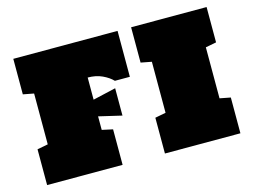

<svg xmlns="http://www.w3.org/2000/svg" viewBox="-94 -849 1335 1010"><g transform="rotate(-15 573.5 -344.0)"><path d="M399.4 -370.6 524.4 -399.4V-250.5L399.4 -279.8V-206.1L458 -193.4V0H46.9V-194.8L105.5 -206.1V-482.9L46.9 -494.1V-687.5H614.7V-437.5H533.2Q512.2 -459.5 478 -475.3Q443.8 -491.2 399.4 -491.2ZM688.5 -687.5H1099.6V-495.1L1041 -483.9V-206.1L1099.6 -194.8V0H688.5V-194.8L747.1 -206.1V-483.9L688.5 -495.1Z"/></g></svg>

Font: Holtwood One SC
Style: Regular
Weight: 400
Version: Version 1.000